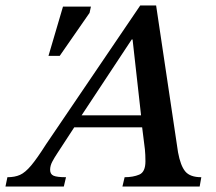

<svg xmlns="http://www.w3.org/2000/svg" viewBox="-79 -681 789 701"><path d="M154 0H-59L-52 -34Q-25 -34 -6 -42.5Q13 -51 34.5 -76.5Q56 -102 89 -154L433 -661H491L571 -125Q580 -76 597.5 -55Q615 -34 656 -34L650 0H368L376 -34Q407 -34 429.5 -43.5Q452 -53 452 -92Q452 -117 450 -136L440 -216H192L130 -121Q120 -106 112 -91Q104 -76 104 -61Q104 -45 116.5 -39.5Q129 -34 162 -34ZM219 -260H436L405 -537H402ZM139 -477H98L151 -657H253L248 -634Z"/></svg>

Font: STIX Two Text Medium
Style: Italic
Weight: 500
Italic angle: -12°
Designer: Ross Mills, John Hudson & Paul Hanslow, Tiro Typeworks Ltd; with prior portions MicroPress Inc. and Coen Hoffman, Elsevi
Foundry: Tiro Typeworks Ltd
Version: Version 2.13 b171